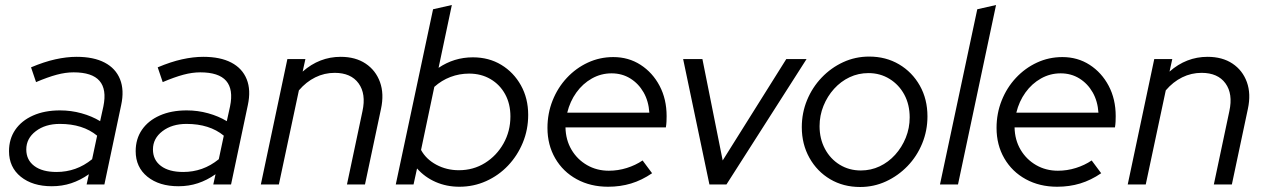

<svg xmlns="http://www.w3.org/2000/svg" viewBox="-20 -737 5054 767"><path d="M187 7Q110 7 63 -31Q16 -69 16 -133Q16 -182 41 -218.5Q66 -255 112 -275.5Q158 -296 220 -296Q264 -296 305.5 -284.5Q347 -273 380 -253L393 -312Q407 -380 377.5 -414Q348 -448 274 -448Q242 -448 206.5 -438.5Q171 -429 124 -409L104 -468Q156 -490 201 -500Q246 -510 286 -510Q354 -510 398 -487Q442 -464 459.5 -420.5Q477 -377 464 -317L397 0H326L335 -41Q301 -17 264.5 -5Q228 7 187 7ZM206 -50Q245 -50 280.5 -62.5Q316 -75 348 -101L368 -195Q311 -242 219 -242Q161 -242 123 -213Q85 -184 85 -140Q85 -98 117 -74Q149 -50 206 -50Z M693 7Q616 7 569 -31Q522 -69 522 -133Q522 -182 547 -218.5Q572 -255 618 -275.5Q664 -296 726 -296Q770 -296 811.5 -284.5Q853 -273 886 -253L899 -312Q913 -380 883.5 -414Q854 -448 780 -448Q748 -448 712.5 -438.5Q677 -429 630 -409L610 -468Q662 -490 707 -500Q752 -510 792 -510Q860 -510 904 -487Q948 -464 965.5 -420.5Q983 -377 970 -317L903 0H832L841 -41Q807 -17 770.5 -5Q734 7 693 7ZM712 -50Q751 -50 786.5 -62.5Q822 -75 854 -101L874 -195Q817 -242 725 -242Q667 -242 629 -213Q591 -184 591 -140Q591 -98 623 -74Q655 -50 712 -50Z M1022 0 1128 -501H1200L1189 -451Q1256 -510 1341 -510Q1400 -510 1440.5 -483Q1481 -456 1498 -409Q1515 -362 1502 -302L1438 0H1366L1428 -293Q1443 -362 1412.5 -404Q1382 -446 1317 -446Q1276 -446 1239.5 -428Q1203 -410 1174 -376L1094 0Z M1815 9Q1764 9 1720.5 -10Q1677 -29 1646 -64L1632 0H1561L1710 -700L1785 -717L1732 -466Q1794 -508 1869 -508Q1933 -508 1982.5 -478Q2032 -448 2061 -396Q2090 -344 2090 -278Q2090 -219 2068.5 -167Q2047 -115 2009.5 -75.5Q1972 -36 1922 -13.5Q1872 9 1815 9ZM1813 -57Q1871 -57 1917.5 -86Q1964 -115 1991.5 -164Q2019 -213 2019 -272Q2019 -322 1998 -360.5Q1977 -399 1939.5 -421Q1902 -443 1854 -443Q1815 -443 1779.5 -429.5Q1744 -416 1715 -390L1662 -138Q1682 -101 1723 -79Q1764 -57 1813 -57Z M2409 9Q2339 9 2284 -21Q2229 -51 2198 -104.5Q2167 -158 2167 -226Q2167 -284 2187.5 -335.5Q2208 -387 2244.5 -426Q2281 -465 2328.5 -487Q2376 -509 2430 -509Q2491 -509 2539 -478Q2587 -447 2615 -394Q2643 -341 2643 -273Q2643 -263 2642.5 -251.5Q2642 -240 2640 -228H2239Q2240 -178 2263 -139Q2286 -100 2325 -77.5Q2364 -55 2412 -55Q2449 -55 2484 -66Q2519 -77 2547 -96L2585 -45Q2544 -17 2501 -4Q2458 9 2409 9ZM2246 -287H2574Q2571 -333 2551 -368Q2531 -403 2498 -423.5Q2465 -444 2423 -444Q2381 -444 2344.5 -423.5Q2308 -403 2282.5 -367.5Q2257 -332 2246 -287Z M2814 0 2709 -501H2786L2867 -96L3121 -501H3202L2882 0Z M3416 10Q3349 10 3296.5 -21Q3244 -52 3213.5 -106.5Q3183 -161 3183 -229Q3183 -286 3204 -337Q3225 -388 3262.5 -427.2Q3300 -466.4 3348.5 -488.7Q3397 -511 3452 -511Q3519 -511 3571.5 -480Q3624 -449 3654.5 -395Q3685 -341 3685 -272Q3685 -215.2 3664 -163.9Q3643 -112.6 3605.5 -73.7Q3568 -34.8 3519.5 -12.4Q3471 10 3416 10ZM3419 -56Q3459 -56 3494 -72.5Q3529 -89 3555.9 -118.7Q3582.8 -148.4 3598.4 -186.9Q3614 -225.5 3614 -268Q3614 -319.1 3592.6 -358.9Q3571.2 -398.6 3533.6 -421.8Q3496 -445 3449.3 -445Q3409 -445 3374 -428.5Q3339 -412 3312.1 -382.3Q3285.2 -352.6 3269.6 -314.1Q3254 -275.5 3254 -233Q3254 -182.7 3275.5 -142.3Q3297 -102 3334.5 -79Q3372.1 -56 3419 -56Z M3735 0 3884 -700 3959 -717 3807 0Z M4203 9Q4133 9 4078 -21Q4023 -51 3992 -104.5Q3961 -158 3961 -226Q3961 -284 3981.5 -335.5Q4002 -387 4038.5 -426Q4075 -465 4122.5 -487Q4170 -509 4224 -509Q4285 -509 4333 -478Q4381 -447 4409 -394Q4437 -341 4437 -273Q4437 -263 4436.5 -251.5Q4436 -240 4434 -228H4033Q4034 -178 4057 -139Q4080 -100 4119 -77.5Q4158 -55 4206 -55Q4243 -55 4278 -66Q4313 -77 4341 -96L4379 -45Q4338 -17 4295 -4Q4252 9 4203 9ZM4040 -287H4368Q4365 -333 4345 -368Q4325 -403 4292 -423.5Q4259 -444 4217 -444Q4175 -444 4138.5 -423.5Q4102 -403 4076.5 -367.5Q4051 -332 4040 -287Z M4485 0 4591 -501H4663L4652 -451Q4719 -510 4804 -510Q4863 -510 4903.5 -483Q4944 -456 4961 -409Q4978 -362 4965 -302L4901 0H4829L4891 -293Q4906 -362 4875.5 -404Q4845 -446 4780 -446Q4739 -446 4702.5 -428Q4666 -410 4637 -376L4557 0Z"/></svg>

Font: Red Hat Display VF
Style: Italic
Weight: 300
Italic angle: -12°
Designer: Pentagram, MCKL
Foundry: Pentagram, MCKL
Version: Version 1.023